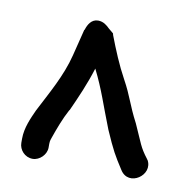

<svg xmlns="http://www.w3.org/2000/svg" viewBox="-52 -696 447 458"><g transform="rotate(10 172.0 -467.5)"><path d="M54 -294C71 -294 87 -310 87 -327V-336C87 -339 87 -343 90 -351C98 -374 108 -401 120 -423L121 -424C136 -457 152 -493 164 -532C188 -484 197 -452 220 -394C241 -346 247 -336 267 -305C290 -267 345 -305 324 -340H323V-341C303 -367 303 -374 282 -420C260 -462 257 -481 236 -519C219 -550 205 -584 192 -618L191 -622L179 -632C173 -638 164 -646 151 -646C135 -646 127 -632 123 -619L122 -618C117 -597 112 -579 106 -554C93 -502 66 -456 42 -409C33 -389 21 -364 21 -337V-327C21 -310 35 -294 54 -294Z"/></g></svg>

Font: Stray Cat
Style: ExBdExt
Weight: 800
Version: Version 1.0